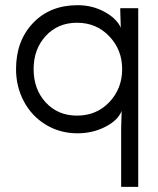

<svg xmlns="http://www.w3.org/2000/svg" viewBox="-20 -502 610 742"><path d="M277.8 -55.2Q353 -55.2 402.6 -107.4Q452.1 -159.7 452.1 -234.9Q452.1 -309.6 402.3 -361.8Q352.5 -414.1 277.8 -414.1Q203.6 -414.1 156.7 -363Q109.9 -312 109.9 -234.9Q109.9 -157.2 156.7 -106.2Q203.6 -55.2 277.8 -55.2ZM42 -234.9Q42 -344.2 107.7 -413.1Q173.3 -481.9 279.8 -481.9Q337.4 -481.9 384.3 -456.1Q431.2 -430.2 446.8 -395L444.8 -459V-470.2H514.2V220.2H448.2V-8.8L450.2 -73.2Q435.1 -36.1 386.2 -11.5Q337.4 13.2 279.8 13.2Q211.9 13.2 157.2 -20Q102.5 -53.2 72.3 -110.1Q42 -167 42 -234.9Z"/></svg>

Font: Kreadon
Style: Regular
Weight: 400
Designer: kohakuno
Foundry: StudioGnu
Version: Version 1.000;Glyphs 3.1.2 (3151)